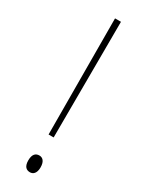

<svg xmlns="http://www.w3.org/2000/svg" viewBox="-193 -747 601 785"><g transform="rotate(30 108.0 -354.5)"><path d="M98 -167H122L124 -714H96ZM109 5C123 5 137 -5 137 -34C137 -64 123 -74 109 -74C92 -74 79 -64 79 -34C79 -5 92 5 109 5Z"/></g></svg>

Font: Noto Serif ExtraCondensed Thin
Style: Regular
Weight: 100
Width: 2
Designer: Monotype Design Team
Foundry: Monotype Imaging Inc.
Version: Version 2.013